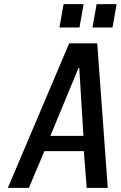

<svg xmlns="http://www.w3.org/2000/svg" viewBox="-20 -910 585 930"><path d="M18 0 315 -700H451L502 0H400L386 -178H195L120 0ZM224 -252H384L364 -580H360ZM428 -777 448 -890H545L525 -777ZM268 -777 288 -890H385L365 -777Z"/></svg>

Font: Cuprum Medium
Style: Italic
Weight: 500
Italic angle: -10°
Version: Version 3.000